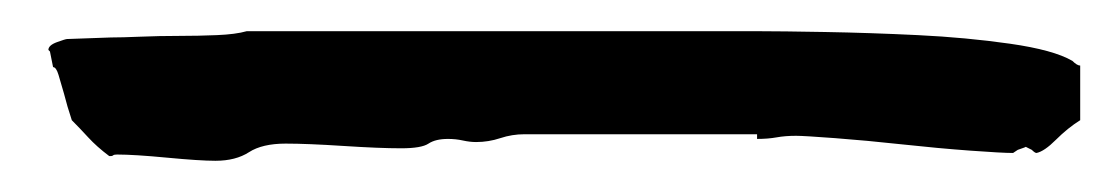

<svg xmlns="http://www.w3.org/2000/svg" viewBox="-20 -581 712 123"><path d="M26 -504Q23 -513 21 -521Q19 -528 17.5 -533Q16 -538 14 -538L12 -548L11 -549Q11 -552 16.5 -554Q22 -556 23 -556L51 -557Q58 -557 70 -557.5Q82 -558 94.5 -558Q107 -558 119 -558.5Q131 -559 138 -561H467Q480 -561 508.5 -560.5Q537 -560 568 -558.5Q599 -557 627 -553Q655 -549 667 -542Q670 -539 672 -539V-504Q664 -499 656.5 -491.5Q649 -484 644 -483Q643 -483 641 -485L637 -487Q638 -487 632 -485L629 -483Q622 -483 601.5 -484.5Q581 -486 558 -488.5Q535 -491 515 -492.5Q495 -494 490 -494Q483 -494 477.5 -493Q472 -492 465 -492V-495H316Q308 -495 300.5 -492.5Q293 -490 285 -490Q281 -490 276.5 -491Q272 -492 267 -492Q259 -492 254.5 -489Q250 -486 237 -486Q223 -486 200 -487.5Q177 -489 163 -489Q148 -489 139.5 -483.5Q131 -478 118 -478Q108 -478 87 -480Q66 -482 55 -482Q53 -482 52.5 -481.5Q52 -481 51 -481H50Q42 -487 36.5 -493Q31 -499 26 -504Z"/></svg>

Font: East Sea Dokdo
Style: Regular
Weight: 400
Designer: YoonDesign Inc.
Foundry: YoonDesign Inc.
Version: Version 1.00